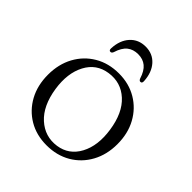

<svg xmlns="http://www.w3.org/2000/svg" viewBox="-179 -752 882 882"><g transform="rotate(45 262.5 -310.5)"><path d="M263.5 -458.5Q329 -458.5 379.8 -428.2Q430.5 -398 459.2 -345.2Q488 -292.5 488 -223.5Q488 -155.5 459 -102.5Q430 -49.5 378.8 -19.5Q327.5 10.5 261 10.5Q195 10.5 144.5 -19.5Q94 -49.5 65.2 -102.2Q36.5 -155 36.5 -224Q36.5 -292 65.2 -345Q94 -398 145.2 -428.2Q196.5 -458.5 263.5 -458.5ZM297 -22Q364.5 -32 397.5 -93.8Q430.5 -155.5 417 -246.5Q403 -342 351.2 -389.2Q299.5 -436.5 228.5 -426Q159.5 -416 126.8 -354Q94 -292 107.5 -202Q122 -107 174.5 -59.5Q227 -12 297 -22ZM263 -583.5Q231.5 -583.5 210.2 -566.5Q189 -549.5 177 -510.5Q173 -500.5 165.5 -500.5Q155 -500.5 156 -515Q158.5 -568.5 187.5 -600.5Q216.5 -632.5 263 -632.5Q309 -632.5 337.8 -600.5Q366.5 -568.5 369.5 -515Q370.5 -500.5 360 -500.5Q352.5 -500.5 348.5 -510.5Q336.5 -549 315.5 -566.2Q294.5 -583.5 263 -583.5Z"/></g></svg>

Font: Fraunces 72pt S050 Light
Style: Regular
Weight: 300
Version: Version 1.000; ttfautohint (v1.8.3)